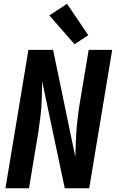

<svg xmlns="http://www.w3.org/2000/svg" viewBox="-20 -1000 616 1020"><path d="M9 0H134L183 -294Q190 -340 195.5 -385.5Q201 -431 202 -477Q203 -523 204 -568L324 0H454L576 -735H451L402 -441Q395 -395 390 -349.5Q385 -304 383.5 -258.5Q382 -213 380 -167L262 -735H131ZM376 -765 449 -813 336 -980 242 -918Z"/></svg>

Font: Iosevka Sparkle Oblique
Style: Bold
Weight: 700
Italic angle: -9°
Designer: Belleve Invis
Foundry: Belleve Invis
Version: Version 4.5.0; ttfautohint (v1.8.3)